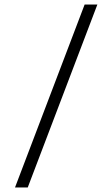

<svg xmlns="http://www.w3.org/2000/svg" viewBox="-20 -772 471 844"><path d="M408 -752 102 52H46L352 -752Z"/></svg>

Font: Pathway Extreme 8pt Thin 12pt Thin
Style: Italic
Weight: 250
Italic angle: -8°
Version: Version 1.001;gftools[0.9.26]